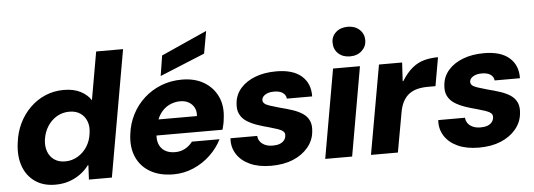

<svg xmlns="http://www.w3.org/2000/svg" viewBox="-50 -909 2967 1066"><g transform="rotate(-5 1433.5 -376.0)"><path d="M219 12Q152 12 106 -20.5Q60 -53 40.5 -109Q21 -165 31 -238Q38 -297 62 -346Q86 -395 123.5 -431.5Q161 -468 208.5 -488Q256 -508 311 -508Q367 -508 405.5 -487.5Q444 -467 462 -437L509 -705H659L535 0H407L411 -80H408Q387 -52 358.5 -31.5Q330 -11 295.5 0.5Q261 12 219 12ZM285 -112Q323 -112 355 -131Q387 -150 407.5 -182Q428 -214 433 -255Q439 -293 428 -322Q417 -351 392.5 -368Q368 -385 331 -385Q293 -385 261.5 -366.5Q230 -348 209.5 -316Q189 -284 183 -243Q178 -205 189 -175.5Q200 -146 224.5 -129Q249 -112 285 -112Z M878 12Q802 12 749 -18.5Q696 -49 672 -104Q648 -159 658 -232Q665 -290 691 -340.5Q717 -391 758.5 -428.5Q800 -466 853.5 -487Q907 -508 969 -508Q1041 -508 1092 -477.5Q1143 -447 1167.5 -394Q1192 -341 1182 -271Q1181 -257 1177.5 -241.5Q1174 -226 1170 -211H759L775 -299H1035Q1038 -326 1027.5 -346Q1017 -366 997 -377.5Q977 -389 949 -389Q917 -389 887.5 -374.5Q858 -360 837.5 -330.5Q817 -301 809 -255L804 -226Q798 -192 807.5 -165.5Q817 -139 840 -124.5Q863 -110 897 -110Q929 -110 954 -124Q979 -138 995 -160H1149Q1125 -112 1084 -73Q1043 -34 990 -11Q937 12 878 12ZM854 -538 872 -651 1124 -764H1127L1105 -641Z M1422 12Q1353 12 1304 -10.5Q1255 -33 1230.5 -72.5Q1206 -112 1210 -160H1359Q1360 -143 1369.5 -129.5Q1379 -116 1397 -107.5Q1415 -99 1441 -99Q1464 -99 1479.5 -105Q1495 -111 1504 -122Q1513 -133 1514 -146Q1517 -162 1506.5 -171.5Q1496 -181 1476.5 -187.5Q1457 -194 1429 -202Q1397 -210 1365 -221Q1333 -232 1307.5 -248Q1282 -264 1269 -290Q1256 -316 1261 -355Q1266 -400 1296.5 -434.5Q1327 -469 1378 -488.5Q1429 -508 1495 -508Q1588 -508 1636 -466Q1684 -424 1682 -352H1541Q1539 -373 1521.5 -385Q1504 -397 1473 -397Q1444 -397 1425.5 -386Q1407 -375 1405 -358Q1404 -345 1413.5 -336.5Q1423 -328 1443.5 -321.5Q1464 -315 1495 -306Q1535 -296 1568 -285Q1601 -274 1624.5 -258Q1648 -242 1659 -217Q1670 -192 1665 -154Q1660 -107 1628 -69Q1596 -31 1544 -9.5Q1492 12 1422 12Z M1724 0 1811 -496H1961L1874 0ZM1911 -555Q1871 -555 1846 -578.5Q1821 -602 1821 -638Q1820 -673 1845.5 -696.5Q1871 -720 1912 -720Q1952 -720 1977.5 -696.5Q2003 -673 2003 -637Q2003 -603 1977.5 -579Q1952 -555 1911 -555Z M1979 0 2067 -496H2196L2190 -392H2193Q2222 -438 2253 -463.5Q2284 -489 2320 -498.5Q2356 -508 2397 -508L2369 -349H2327Q2295 -349 2268.5 -342.5Q2242 -336 2221.5 -320.5Q2201 -305 2187.5 -279.5Q2174 -254 2168 -217L2129 0Z M2580 12Q2511 12 2462 -10.5Q2413 -33 2388.5 -72.5Q2364 -112 2368 -160H2517Q2518 -143 2527.5 -129.5Q2537 -116 2555 -107.5Q2573 -99 2599 -99Q2622 -99 2637.5 -105Q2653 -111 2662 -122Q2671 -133 2672 -146Q2675 -162 2664.5 -171.5Q2654 -181 2634.5 -187.5Q2615 -194 2587 -202Q2555 -210 2523 -221Q2491 -232 2465.5 -248Q2440 -264 2427 -290Q2414 -316 2419 -355Q2424 -400 2454.5 -434.5Q2485 -469 2536 -488.5Q2587 -508 2653 -508Q2746 -508 2794 -466Q2842 -424 2840 -352H2699Q2697 -373 2679.5 -385Q2662 -397 2631 -397Q2602 -397 2583.5 -386Q2565 -375 2563 -358Q2562 -345 2571.5 -336.5Q2581 -328 2601.5 -321.5Q2622 -315 2653 -306Q2693 -296 2726 -285Q2759 -274 2782.5 -258Q2806 -242 2817 -217Q2828 -192 2823 -154Q2818 -107 2786 -69Q2754 -31 2702 -9.5Q2650 12 2580 12Z"/></g></svg>

Font: DM Sans 36pt Black
Style: Italic
Weight: 900
Italic angle: -10°
Designer: Colophon Foundry, Jonny Pinhorn
Foundry: Colophon Foundry
Version: Version 4.004;gftools[0.9.30]